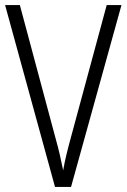

<svg xmlns="http://www.w3.org/2000/svg" viewBox="-20 -734 497 754"><path d="M457 -714H399L257 -189C245 -145 235 -105 228 -65C220 -105 211 -146 199 -188L58 -714H0L196 0H259Z"/></svg>

Font: Noto Sans Arabic Cond Light
Style: Regular
Weight: 300
Width: 3
Designer: Monotype Design Team, Nadine Chahine, Nizar Qandah and Khaled Hosny
Foundry: Monotype Imaging Inc.
Version: Version 2.012